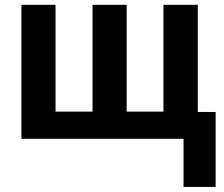

<svg xmlns="http://www.w3.org/2000/svg" viewBox="-20 -566 914 783"><path d="M786.6 -546.4V-109.4H859.4V196.3H728.5V0H67.4V-546.4H206.5V-110.8H357.4V-546.4H496.6V-110.8H646.5V-546.4Z"/></svg>

Font: Open Sans SemiCondensed
Style: Bold
Weight: 700
Width: 4
Designer: Monotype Design Team
Foundry: Monotype Imaging Inc.
Version: Version 3.003